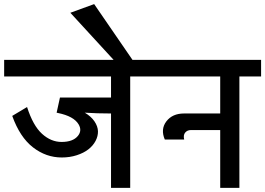

<svg xmlns="http://www.w3.org/2000/svg" viewBox="-45 -908 1283 929"><path d="M-24.9 -618.2H689.9V-538.1H585V1H492.2V-358.9Q423.8 -358.9 365.2 -362.8Q396 -344.7 412.1 -320.8Q428.2 -296.9 429 -273.2Q429.7 -249.5 417.5 -226.3Q405.3 -203.1 382.8 -185.5Q360.4 -168 326.7 -157Q293 -146 253.9 -146Q177.7 -146 114.5 -195.1Q51.3 -244.1 14.2 -347.2L85.9 -390.1Q114.7 -300.3 158.2 -260.7Q201.7 -221.2 252.9 -221.2Q308.1 -221.2 332 -250.5Q353 -276.4 335.4 -306.2Q312 -345.7 235.4 -361.3Q232.4 -362.3 229 -362.8L245.1 -436H492.2V-538.1H-24.9Z M548.3 -570.8 295.4 -846.2 410.6 -888.2 604.5 -606Z M651.4 -618.2H1218.3V-538.1H1113.3V1H1020.5V-278.8H879.4Q861.3 -278.8 851.1 -266.6Q840.8 -254.4 846.2 -232.9H752.4Q731 -282.7 760 -320.8Q789.1 -358.9 845.2 -358.9H1020.5V-538.1H651.4Z"/></svg>

Font: LT Superior Med
Style: Regular
Weight: 500
Designer: Daniel Lyons
Foundry: LyonsType
Version: Version 1.000